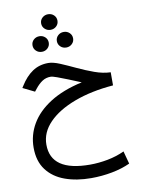

<svg xmlns="http://www.w3.org/2000/svg" viewBox="-110 -800 890 1210"><g transform="rotate(-10 334.5 -195.0)"><path d="M231.4 -677.2Q231.4 -698.7 246.8 -712.9Q262.2 -727.1 283.7 -727.1Q305.7 -727.1 320.8 -712.9Q335.9 -698.7 335.9 -677.2Q335.9 -656.2 320.8 -641.8Q305.7 -627.4 283.7 -627.4Q262.2 -627.4 246.8 -641.8Q231.4 -656.2 231.4 -677.2ZM309.6 -550.3Q309.6 -571.3 324.7 -585.7Q339.8 -600.1 361.8 -600.1Q383.3 -600.1 398.4 -585.9Q413.6 -571.8 413.6 -550.3Q413.6 -529.3 398.4 -514.9Q383.3 -500.5 361.8 -500.5Q339.8 -500.5 324.7 -514.9Q309.6 -529.3 309.6 -550.3ZM153.8 -550.3Q153.8 -571.3 168.9 -585.7Q184.1 -600.1 206.1 -600.1Q227.5 -600.1 242.7 -585.9Q257.8 -571.8 257.8 -550.3Q257.8 -529.3 242.7 -514.9Q227.5 -500.5 206.1 -500.5Q184.1 -500.5 168.9 -514.9Q153.8 -529.3 153.8 -550.3ZM609.9 -298.3V-214.4Q468.8 -203.1 360.8 -162.6Q252.9 -122.1 192.1 -59.6Q131.3 2.9 131.3 81.1Q131.3 252.4 381.3 252.4Q436.5 252.4 494.4 241.5Q552.2 230.5 602.5 207L624.5 288.6Q573.2 312.5 507.6 325Q441.9 337.4 374 337.4Q280.3 337.4 206.8 310.8Q133.3 284.2 91.1 228.3Q48.8 172.4 48.8 85.4Q48.8 4.9 89.6 -65.2Q130.4 -135.3 212.6 -187.7Q294.9 -240.2 418.9 -267.6Q378.9 -284.2 340.1 -299.8Q301.3 -315.4 272.2 -325.9Q243.2 -336.4 231.4 -336.4Q201.7 -336.4 178.2 -321Q154.8 -305.7 132.3 -277.3L119.1 -260.7L44.4 -297.4L51.8 -309.1Q86.9 -365.7 130.6 -395Q174.3 -424.3 231.9 -424.3Q262.2 -424.3 306.4 -405.8Q350.6 -387.2 402.3 -362.8Q454.1 -338.4 507.6 -319.1Q561 -299.8 609.9 -298.3Z"/></g></svg>

Font: Vazirmatn RD UI FD
Style: Regular
Weight: 400
Designer: Saber Rastikerdar
Foundry: Saber Rastikerdar
Version: Version 33.003